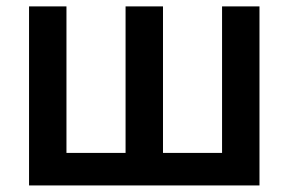

<svg xmlns="http://www.w3.org/2000/svg" viewBox="-20 -565 878 585"><path d="M68.5 -545.5V0H770.6V-545.5H656.6V-99.1H476.6V-545.5H362.6V-99.1H182.5V-545.5Z"/></svg>

Font: Magic Ui Pro Semi Bold
Style: Regular
Weight: 600
Designer: Stefan Endress, Andreas Faust
Version: Version 1.000;FEAKit 1.0